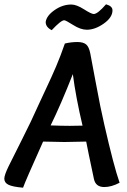

<svg xmlns="http://www.w3.org/2000/svg" viewBox="-30 -858 591 891"><path d="M353 -275Q322 -406 308 -514Q253 -374 205 -276Q259 -274 294 -274Q334 -274 353 -275ZM269 -199Q246 -199 170 -201Q86 -14 77 13Q29 9 9.5 -0.5Q-10 -10 -10 -29Q-10 -45 9.5 -85.5Q29 -126 72 -210.5Q115 -295 150 -374Q157 -390 183.5 -446Q210 -502 230.5 -550Q251 -598 271 -656Q300 -663 329 -663Q356 -663 369.5 -652Q383 -641 389 -610Q390 -607 413.5 -479.5Q437 -352 454 -280Q498 -87 525 -10Q487 10 454 10Q414 10 406 -27Q375 -173 370 -201Q288 -199 269 -199ZM492 -810Q492 -777 451.5 -748.5Q411 -720 373 -720Q344 -720 309.5 -742Q275 -764 268 -764Q253 -764 210 -718Q182 -732 182 -756Q186 -785 223 -811Q260 -837 301 -837Q325 -837 359.5 -815Q394 -793 405 -793Q423 -793 462 -838Q492 -830 492 -810Z"/></svg>

Font: Overlock
Style: Bold Italic
Weight: 700
Version: Version 1.001